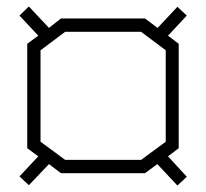

<svg xmlns="http://www.w3.org/2000/svg" viewBox="-20 -579 636 592"><path d="M527 -7 465 -73 427 -45H168L131 -73L69 -8L40 -35L98 -97L64 -122V-444L98 -469L40 -531L69 -559L131 -493L168 -522H427L466 -493L527 -558L556 -531L498 -469L531 -444V-122L498 -97L556 -34ZM491 -424 415 -481H181L105 -424V-142L181 -86H415L491 -142Z"/></svg>

Font: Turret Road Light
Style: Regular
Weight: 300
Designer: Noponies
Foundry: Noponies
Version: Version 1.001; ttfautohint (v1.8)